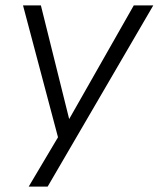

<svg xmlns="http://www.w3.org/2000/svg" viewBox="-20 -509 586 709"><path d="M86 180 203 -17 199 16 65 -489H131L240 -51H225L474 -489H546L156 180Z"/></svg>

Font: Nunito Sans 10pt Light
Style: Italic
Weight: 300
Italic angle: -9°
Designer: Vernon Adams
Foundry: Vernon Adams
Version: Version 3.101;gftools[0.9.27]